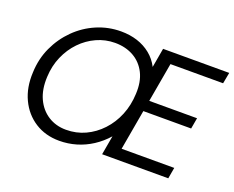

<svg xmlns="http://www.w3.org/2000/svg" viewBox="-115 -910 1368 1121"><g transform="rotate(20 569.0 -350.0)"><path d="M340 12Q254 12 189 -29.5Q124 -71 89.5 -144Q55 -217 60 -311Q63 -396 96.5 -468.5Q130 -541 185.5 -596Q241 -651 312.5 -681.5Q384 -712 463 -712Q518 -712 564.5 -697Q611 -682 647.5 -652.5Q684 -623 706 -580L727 -700H1138L1125 -631H798L755 -387H1052L1040 -319H743L699 -69H1026L1014 0H603L624 -119Q587 -77 541.5 -47.5Q496 -18 445 -3Q394 12 340 12ZM355 -62Q419 -62 474 -87.5Q529 -113 572 -159Q615 -205 640 -266Q665 -327 668 -399Q672 -474 645.5 -527Q619 -580 569 -608.5Q519 -637 453 -637Q393 -637 339 -612.5Q285 -588 243 -544.5Q201 -501 175.5 -442.5Q150 -384 147 -315Q143 -237 169 -180.5Q195 -124 243.5 -93Q292 -62 355 -62Z"/></g></svg>

Font: DM Sans 28pt
Style: Italic
Weight: 400
Italic angle: -10°
Version: Version 4.004;gftools[0.9.30]